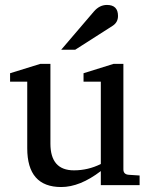

<svg xmlns="http://www.w3.org/2000/svg" viewBox="-20 -753 609 781"><path d="M460 -688Q460 -662.1 438 -647.9L286.1 -550.8H229L361.8 -706.1Q384.8 -732.9 415 -732.9Q460 -732.9 460 -688ZM547.9 0H390.1V-57.1Q305.2 7.8 229 7.8Q90.8 7.8 90.8 -149.9V-420.9H21V-455.1L144 -493.2H185.1V-168.9Q185.1 -60.1 280.8 -60.1Q338.4 -60.1 390.1 -85.9V-420.9H319.8V-455.1L441.9 -493.2H481.9V-64Q481.9 -43.5 503.9 -42L547.9 -39.1Z"/></svg>

Font: Ezra SIL
Style: Regular
Weight: 400
Designer: Development by SIL's NRSI team. OpenType tables by Ralph Hancock ( hancock@dircon.co.uk )
Foundry: SIL International, Version 2.51: 2007
Version: Version 2.51, 2007